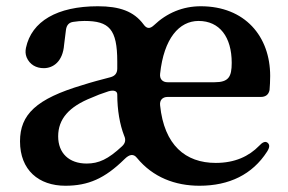

<svg xmlns="http://www.w3.org/2000/svg" viewBox="-20 -571 921 614"><path d="M189 23C262 23 315 0 378 -62C394 -78 407 -80 418 -66C469 -4 540 23 618 23C713 23 787 -13 834 -86C843 -100 843 -109 835 -115C828 -120 819 -116 809 -105C776 -71 731 -50 670 -50C573 -50 505 -107 492 -234C490 -251 500 -261 516 -261H814C829 -261 839 -268 842 -283C843 -296 844 -311 844 -328C844 -455 763 -551 622 -551C565 -551 514 -530 472 -490C459 -478 449 -479 439 -493C408 -535 362 -551 293 -551C163 -551 81 -503 63 -418C61 -407 61 -399 65 -388C75 -364 96 -353 120 -353C150 -353 181 -374 185 -428L191 -476C193 -490 200 -499 214 -501C226 -503 239 -504 250 -504C329 -504 355 -478 355 -374V-352C355 -337 348 -328 333 -324C302 -316 272 -308 244 -299C96 -255 44 -205 44 -119C44 -27 104 23 189 23ZM166 -135C166 -190 200 -230 274 -259C287 -265 305 -272 327 -279C344 -284 355 -280 355 -269C355 -219 363 -173 377 -137C383 -124 381 -113 370 -103C326 -62 296 -48 257 -48C201 -48 166 -81 166 -135ZM492 -335C504 -448 553 -504 615 -504C682 -504 721 -453 721 -370C721 -325 711 -308 666 -308H516C500 -308 490 -318 492 -335Z"/></svg>

Font: 寒蝉锦书宋Pro Soft
Style: Regular
Weight: 700
Designer: 寒蝉锦书宋{Warren} 思源宋体{Ryoko NISHIZUKA 西塚涼子 (kana & ideographs); Frank Grießhammer (Latin, Greek & Cyrillic); Wenlong ZHANG 
Foundry: Adobe & ChillType
Version: Version 2.000;Glyphs 3.1.1 (3135)